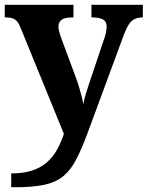

<svg xmlns="http://www.w3.org/2000/svg" viewBox="-20 -556 619 805"><path d="M27 171Q79.1 171 115.8 158.6Q152.6 146.2 177.7 123.7Q202.8 101.3 219.4 71.1Q235.9 40.9 247.9 5.3L68.1 -435.2Q60.3 -455.6 51.9 -465.7Q43.5 -475.7 32.3 -479.3Q21.2 -483 4.1 -483H-0.1V-536H288.1V-483H283.9Q252.8 -483 238.9 -473.5Q225.1 -464 225.1 -443.7Q225.1 -434.5 227.7 -424.4Q230.2 -414.2 234.2 -403.2L295.6 -237.4Q303.9 -216.7 310.5 -194.4Q317.1 -172.1 322.2 -152.4Q327.3 -132.6 329.1 -118.5Q333.8 -143.4 340.7 -165.7Q347.5 -188 354.1 -207L417 -393.9Q420.8 -403.6 424 -418.8Q427.2 -434.1 427.2 -443.3Q427.2 -465.2 412.7 -473.8Q398.2 -482.4 367.5 -483H363.4V-536H578.9V-483H575.3Q556.9 -482.4 543.3 -475.5Q529.8 -468.7 519.7 -452.8Q509.6 -437 499.3 -410.2L347.9 -0.1Q322.5 68.9 299.1 113.4Q275.7 158 244.7 183.2Q213.8 208.4 166 218.7Q118.2 229 44.1 229H27Z"/></svg>

Font: Noto Serif Hebrew
Style: Regular
Weight: 400
Designer: Monotype Design Team
Foundry: Monotype Imaging Inc.
Version: Version 2.003